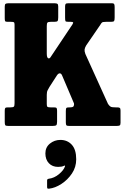

<svg xmlns="http://www.w3.org/2000/svg" viewBox="-20 -770 760 1174"><path d="M9 -25V-92.5Q9 -105.5 12.2 -109.5Q15.5 -113.5 28.5 -113.5H44Q61 -113.5 65 -118.2Q69 -123 69 -139.5V-619Q69 -632 64.5 -634.2Q60 -636.5 47.5 -636.5H27.5Q14 -636.5 11.5 -640.8Q9 -645 9 -659V-729Q9 -743 14 -746.5Q19 -750 31.5 -750H314Q326 -750 331 -746.5Q336 -743 336 -730V-664Q336 -646.5 332 -641.5Q328 -636.5 311 -636.5H290Q274.5 -636.5 270.2 -631.8Q266 -627 266 -610.5V-443Q266 -417.5 274.8 -413.8Q283.5 -410 290.5 -422.5L422.5 -620Q429 -630.5 426.8 -633.5Q424.5 -636.5 413 -636.5H401.5Q383.5 -636.5 380.8 -640.2Q378 -644 378 -662V-730Q378 -742 381.5 -746Q385 -750 397 -750H664.5Q676 -750 678.5 -744Q681 -738 681 -726.5V-663Q681 -647 677.8 -641.8Q674.5 -636.5 658.5 -636.5H629Q608.5 -636.5 603.8 -632.5Q599 -628.5 592.5 -617L506.5 -491.5Q498.5 -477.5 497.2 -467Q496 -456.5 502 -440L640.5 -134.5Q649.5 -121.5 656.8 -117.5Q664 -113.5 687 -113.5H697Q708.5 -113.5 712.8 -109.8Q717 -106 717 -94V-19Q717 -6 711.8 -3Q706.5 0 693.5 0H402.5Q389.5 0 386 -4Q382.5 -8 382.5 -21.5V-90.5Q382.5 -106 386 -109.8Q389.5 -113.5 403.5 -113.5H407Q426.5 -113.5 430.2 -120.8Q434 -128 432.5 -137.5L359.5 -309Q354.5 -321 346 -321.5Q337.5 -322 329 -310.5L282.5 -238.5Q277 -228 271.5 -218.5Q266 -209 266 -190.5V-133.5Q266 -120 270.2 -116.8Q274.5 -113.5 288.5 -113.5H309.5Q322.5 -113.5 325.8 -109.5Q329 -105.5 329 -92.5V-26Q329 -8.5 323.8 -4.2Q318.5 0 302 0H30Q15 0 12 -4.8Q9 -9.5 9 -25ZM257.5 168Q257.5 130.5 285.2 108Q313 85.5 349 85.5Q392 85.5 419 115Q446 144.5 446 204Q446 252 419.8 291Q393.5 330 355.2 354.8Q317 379.5 281 383.5Q273.5 384.5 270.8 382.8Q268 381 268 372.5V333Q268 324.5 278 323Q311.5 319 340.5 295Q369.5 271 377.5 247Q379.5 239.5 371 244Q358 250.5 335.5 250.5Q300 250.5 278.8 228Q257.5 205.5 257.5 168Z"/></svg>

Font: Besley* Condensed Heavy
Style: Regular
Weight: 800
Width: 3
Designer: Owen Earl
Foundry: indestructible type*
Version: Version 3.000; ttfautohint (v1.8.3)